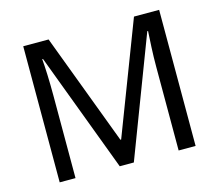

<svg xmlns="http://www.w3.org/2000/svg" viewBox="-101 -844 1110 973"><g transform="rotate(-15 453.5 -357.0)"><path d="M412 0 177 -626H173Q176 -595 178 -542.5Q180 -490 180 -433V0H97V-714H230L450 -129H454L678 -714H810V0H721V-439Q721 -491 723.5 -542Q726 -593 728 -625H724L486 0Z"/></g></svg>

Font: Noto Sans SignWriting
Style: Regular
Weight: 400
Designer: Monotype Design Team
Foundry: Monotype Imaging Inc.
Version: Version 2.004; ttfautohint (v1.8.4.7-5d5b)